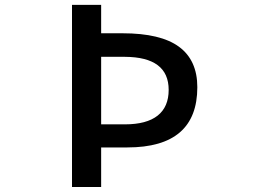

<svg xmlns="http://www.w3.org/2000/svg" viewBox="-20 -751 1040 772"><path d="M386.7 -251H482.4Q569.3 -251 613.8 -286.1Q658.2 -321.3 658.2 -389.6Q658.2 -521.5 482.4 -522.5H386.7ZM386.7 -158.2V1H269.5V-731.4H386.7V-617.2H472.7Q626 -617.2 699.7 -563Q773.4 -508.8 773.4 -400.4Q773.4 -158.2 492.2 -158.2Z"/></svg>

Font: GenEi Gothic M SemiBold
Style: Regular
Weight: 500
Designer: o_tamon (Modified); [Source Han Sans]
Ryoko NISHIZUKA  (kana & ideographs); Paul D. Hunt (Latin, Greek & Cyrillic); Wenl
Version: Version 1.1a;Original Version 1.004